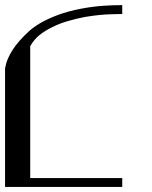

<svg xmlns="http://www.w3.org/2000/svg" viewBox="-20 -740 601 760"><path d="M463.9 -684.6V-706.1V-719.7C415 -719.7 371.1 -716.8 332 -710.9C293.6 -705.1 259.1 -697.3 228.5 -687.5C171.9 -668.6 127.9 -645.5 96.7 -618.2C66.1 -590.2 43.3 -564.1 28.3 -540C16.6 -520.5 8.8 -503.9 4.9 -490.2L0 -469.7V-176.8V0H98.6H463.9V-35.2H99.6V-75.2V-175.8V-245.1V-318.4V-454.1V-557.6C109.4 -574.5 121.7 -589.2 136.7 -601.6C152.3 -613.9 169.9 -624.7 189.5 -633.8C209 -643.6 229.5 -651.4 251 -657.2C273.1 -663.7 294.9 -668.9 316.4 -672.9C355.5 -679.4 390 -682.9 419.9 -683.6Z"/></svg>

Font: Cully Mac
Style: Regular
Weight: 400
Designer: Arif Nurcahyadi
Version: Version 1.0